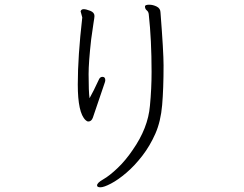

<svg xmlns="http://www.w3.org/2000/svg" viewBox="-20 -757 1040 817"><path d="M663 -703Q663 -721 647 -729Q631 -737 615 -737Q599 -737 597 -731V-729Q597 -719 604.5 -713Q612 -707 613 -696Q625 -588 625 -451Q625 -379 618 -307Q610 -212 544 -118Q515 -75 480.5 -42Q446 -9 419.5 6Q393 21 393 32Q393 40 407.5 40Q422 40 452.5 24Q483 8 518 -22Q553 -52 585.5 -94Q618 -136 641 -188Q664 -240 670 -310Q676 -380 676 -479Q676 -536 663 -703ZM323 -709 330 -683V-682Q311 -517 311 -397Q311 -277 344 -246Q350 -240 356 -240Q369 -240 375 -256L426 -406Q428 -412 428 -416Q428 -430 416 -430Q407 -430 402 -421Q376 -365 361 -339Q357 -367 357 -441Q357 -492 368 -590Q374 -636 378 -659.5Q382 -683 382 -689Q382 -704 364 -711Q346 -718 336 -718Q326 -718 323 -709Z"/></svg>

Font: LXGW WenKai TC Light
Style: Regular
Weight: 300
Designer: LXGW / Fontworks Inc.
Foundry: LXGW / Fontworks Inc.
Version: Version 1.330